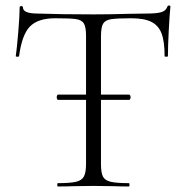

<svg xmlns="http://www.w3.org/2000/svg" viewBox="-20 -674 672 694"><path d="M596 -650Q593 -622 590 -564.5Q587 -507 587 -471Q587 -469 581 -469Q575 -469 575 -471Q575 -524 564 -553Q553 -582 527 -595Q501 -608 454 -608Q402 -608 381 -604.5Q360 -601 352.5 -588Q345 -575 345 -542V-332H447Q449 -332 450.5 -329Q452 -326 452 -323Q452 -319 450.5 -316Q449 -313 447 -313H345V-81Q345 -50 352 -36Q359 -22 380 -17Q401 -12 446 -12Q448 -12 448 -6Q448 0 446 0Q413 0 394 -1L317 -2L244 -1Q224 0 189 0Q187 0 187 -6Q187 -12 189 -12Q234 -12 255 -17Q276 -22 283.5 -36.5Q291 -51 291 -81V-313H189Q188 -313 186.5 -316Q185 -319 185 -323Q185 -326 186.5 -329Q188 -332 189 -332H291V-544Q291 -577 283 -589.5Q275 -602 254.5 -605Q234 -608 180 -608Q117 -608 88 -578Q59 -548 49 -471Q49 -469 43 -469Q37 -469 37 -471Q41 -498 46 -557.5Q51 -617 51 -647Q51 -652 57 -652Q63 -652 63 -647Q63 -625 116 -625Q202 -622 317 -622Q376 -622 442 -624L510 -625Q546 -625 563 -630Q580 -635 585 -650Q586 -654 591 -654Q596 -654 596 -650Z"/></svg>

Font: Cormorant Infant Light
Style: Regular
Weight: 300
Designer: Christian Thalmann (Catharsis Fonts)
Version: Version 3.000